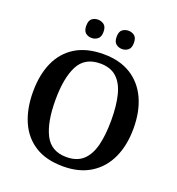

<svg xmlns="http://www.w3.org/2000/svg" viewBox="-160 -1042 1091 1182"><g transform="rotate(20 385.0 -451.5)"><path d="M385 10Q274 10 201 -36Q128 -82 91.5 -165Q55 -248 55 -359Q55 -470 91.5 -552Q128 -634 201.5 -679.5Q275 -725 386 -725Q492 -725 565 -679.5Q638 -634 676 -551.5Q714 -469 714 -358Q714 -247 676 -164.5Q638 -82 564.5 -36Q491 10 385 10ZM385 -51Q453 -51 493 -87.5Q533 -124 550.5 -192.5Q568 -261 568 -358Q568 -455 550.5 -523.5Q533 -592 493 -628Q453 -664 386 -664Q285 -664 243.5 -583.5Q202 -503 202 -358Q202 -213 243.5 -132Q285 -51 385 -51ZM480 -793Q457 -793 440 -806.5Q423 -820 423 -853Q423 -887 440 -900Q457 -913 480 -913Q502 -913 519 -900Q536 -887 536 -853Q536 -820 519 -806.5Q502 -793 480 -793ZM280 -793Q257 -793 240.5 -806.5Q224 -820 224 -853Q224 -887 240.5 -900Q257 -913 280 -913Q302 -913 319.5 -900Q337 -887 337 -853Q337 -820 319.5 -806.5Q302 -793 280 -793Z"/></g></svg>

Font: Noto Serif Gujarati SemiBold
Style: Regular
Weight: 600
Version: Version 2.102